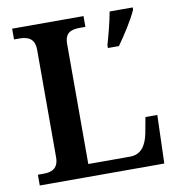

<svg xmlns="http://www.w3.org/2000/svg" viewBox="-80 -787 803 861"><g transform="rotate(-10 321.0 -357.0)"><path d="M32 0H599L606 -220H552L538 -145C527 -94 504 -57 453 -57H263V-604C263 -653 290 -665 331 -665H357V-714H32V-665H56C95 -665 126 -653 126 -601V-112C126 -61 95 -49 59 -49H32ZM440 -567V-554H490C521 -597 563 -662 581 -704V-714H476C468 -669 452 -608 440 -567Z"/></g></svg>

Font: Noto Serif Ethiopic SemiBold
Style: Regular
Weight: 600
Designer: Monotype Design Team
Foundry: Monotype Imaging Inc.
Version: Version 2.102